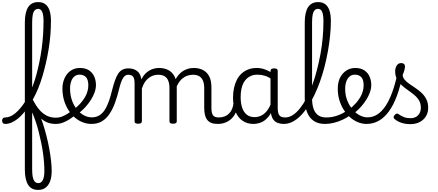

<svg xmlns="http://www.w3.org/2000/svg" viewBox="-107 -1170 4196 1839"><path d="M-57 17Q-73 17 -80 7.5Q-87 -2 -87 -14Q-87 -26 -80 -35.5Q-73 -45 -57 -45Q-32 -45 -7 -56Q18 -67 41.5 -87Q65 -107 87.5 -133.5Q110 -160 130 -191Q150 -222 167 -255Q188 -297 207 -347.5Q226 -398 241.5 -455Q257 -512 270 -575Q283 -638 292 -703Q301 -768 305.5 -835.5Q310 -903 310 -969Q310 -985 321 -993.5Q332 -1002 346 -1002Q360 -1002 370.5 -993Q381 -984 381 -969Q381 -903 375.5 -835Q370 -767 359 -700Q348 -633 333 -567.5Q318 -502 300 -441.5Q282 -381 260 -326.5Q238 -272 213 -227Q192 -188 167.5 -152Q143 -116 116.5 -85Q90 -54 61.5 -31.5Q33 -9 3 4Q-27 17 -57 17ZM258 649Q226 649 202 637Q178 625 162.5 600.5Q147 576 139 539.5Q131 503 131 453V-954Q131 -1052 162.5 -1101Q194 -1150 259 -1150Q300 -1150 327 -1130Q354 -1110 367.5 -1069.5Q381 -1029 381 -969Q381 -953 370.5 -945.5Q360 -938 346 -938Q332 -938 321 -945.5Q310 -953 310 -969Q310 -1008 304.5 -1033.5Q299 -1059 287 -1072Q275 -1085 259 -1085Q240 -1085 226.5 -1072Q213 -1059 207 -1030Q201 -1001 201 -954V-223Q230 -173 255.5 -114.5Q281 -56 301.5 6.5Q322 69 338 131.5Q354 194 365 255Q376 316 382 369.5Q388 423 388 468Q388 526 373 566Q358 606 329.5 627.5Q301 649 258 649ZM259 584Q275 584 286 576Q297 568 304 553Q311 538 314.5 516.5Q318 495 318 468Q318 428 314.5 383.5Q311 339 304 290Q297 241 286.5 191Q276 141 263.5 91.5Q251 42 235 -5Q219 -52 201 -94V453Q201 522 215.5 553Q230 584 259 584Z M427 17Q387 17 353.5 5.5Q320 -6 290 -32Q260 -58 230 -102.5Q200 -147 167 -213Q162 -224 167.5 -231.5Q173 -239 183 -240Q193 -241 198 -231Q215 -199 235.5 -165.5Q256 -132 283 -104.5Q310 -77 345.5 -60Q381 -43 427 -43Q462 -43 492 -55.5Q522 -68 547 -85Q572 -102 590 -119Q597 -127 605 -123.5Q613 -120 619.5 -110Q626 -100 626 -89Q626 -78 618 -71Q593 -50 562 -29.5Q531 -9 497 4Q463 17 427 17Z M588 -113Q610 -129 630 -147Q650 -165 667 -184Q690 -211 706 -238Q722 -265 730.5 -294Q739 -323 739 -352Q739 -407 716.5 -431Q694 -455 654 -455Q641 -455 635.5 -464.5Q630 -474 630.5 -487Q631 -500 638 -509.5Q645 -519 657 -519Q712 -519 746 -496Q780 -473 796 -436Q812 -399 812 -356Q812 -322 799.5 -286.5Q787 -251 765.5 -216.5Q744 -182 716 -150Q695 -127 671.5 -106Q648 -85 622 -66Z M769 17Q724 17 682 0Q640 -17 605.5 -48Q571 -79 545 -121.5Q519 -164 505 -214.5Q491 -265 491 -321Q491 -364 503.5 -400.5Q516 -437 538 -463.5Q560 -490 590.5 -504.5Q621 -519 657 -519Q669 -519 675 -509.5Q681 -500 680.5 -487Q680 -474 672.5 -464.5Q665 -455 653 -455Q638 -455 624 -449Q610 -443 599 -432Q588 -421 580.5 -405Q573 -389 568.5 -368.5Q564 -348 564 -323Q564 -262 581.5 -211Q599 -160 629 -123Q659 -86 696 -66Q733 -46 771 -46Q812 -46 842 -63.5Q872 -81 894.5 -114.5Q917 -148 934.5 -196.5Q952 -245 967 -308Q981 -362 995 -401.5Q1009 -441 1026 -466Q1043 -491 1066.5 -503Q1090 -515 1123 -515Q1135 -515 1141 -505.5Q1147 -496 1146.5 -484Q1146 -472 1139 -463Q1132 -454 1120 -454Q1106 -454 1094 -446.5Q1082 -439 1071.5 -422.5Q1061 -406 1051.5 -379Q1042 -352 1033 -314Q1016 -244 994 -184Q972 -124 941.5 -78.5Q911 -33 869 -8Q827 17 769 17Z M1216 15Q1199 15 1190.5 9.5Q1182 4 1182 -7V-371Q1182 -418 1167.5 -436Q1153 -454 1121 -454Q1107 -454 1100 -463Q1093 -472 1093 -484Q1093 -496 1100.5 -505.5Q1108 -515 1123 -515Q1152 -515 1173 -507.5Q1194 -500 1209.5 -487Q1225 -474 1234 -455Q1243 -436 1246 -414L1247 -410Q1263 -442 1283.5 -463Q1304 -484 1327 -496.5Q1350 -509 1373 -514Q1396 -519 1416 -519Q1465 -519 1503 -500Q1541 -481 1563.5 -440.5Q1586 -400 1586 -334V-7Q1586 4 1577 9.5Q1568 15 1551 15Q1533 15 1524.5 9.5Q1516 4 1516 -7V-326Q1516 -367 1505 -395.5Q1494 -424 1470.5 -439Q1447 -454 1407 -454Q1385 -454 1363.5 -447.5Q1342 -441 1320.5 -425.5Q1299 -410 1281.5 -385Q1264 -360 1252 -322V-7Q1252 4 1243 9.5Q1234 15 1216 15ZM1977 17Q1942 17 1917 7Q1892 -3 1877 -23Q1862 -43 1855.5 -72Q1849 -101 1849 -139V-326Q1849 -366 1838 -394.5Q1827 -423 1803.5 -438.5Q1780 -454 1741 -454Q1714 -454 1687.5 -445Q1661 -436 1637 -415.5Q1613 -395 1594.5 -360.5Q1576 -326 1565 -276H1539Q1543 -335 1561 -380.5Q1579 -426 1607.5 -457Q1636 -488 1672.5 -503.5Q1709 -519 1750 -519Q1798 -519 1836 -500Q1874 -481 1896 -440.5Q1918 -400 1918 -334V-139Q1918 -88 1932.5 -66.5Q1947 -45 1990 -45Q2001 -45 2006.5 -35.5Q2012 -26 2011 -14Q2010 -2 2002 7.5Q1994 17 1977 17Z M1976 17Q1964 17 1958 7.5Q1952 -2 1953 -14Q1954 -26 1963 -35.5Q1972 -45 1989 -45Q2020 -45 2045 -55Q2070 -65 2088 -83.5Q2106 -102 2116.5 -128Q2127 -154 2130 -186Q2131 -199 2142 -203.5Q2153 -208 2163.5 -203.5Q2174 -199 2173 -186Q2170 -137 2154.5 -99.5Q2139 -62 2113 -36Q2087 -10 2052.5 3.5Q2018 17 1976 17Z M2320 17Q2263 17 2219 -11.5Q2175 -40 2150 -96.5Q2125 -153 2125 -236Q2125 -287 2135 -330.5Q2145 -374 2163.5 -409Q2182 -444 2210 -468.5Q2238 -493 2273.5 -506Q2309 -519 2352 -519Q2392 -519 2432 -504.5Q2472 -490 2506 -465V-403Q2467 -433 2431 -444Q2395 -455 2357 -455Q2328 -455 2303.5 -446Q2279 -437 2259.5 -420Q2240 -403 2226 -377Q2212 -351 2205 -317Q2198 -283 2198 -240Q2198 -182 2212.5 -138.5Q2227 -95 2257 -71.5Q2287 -48 2331 -48Q2366 -48 2398 -64Q2430 -80 2456.5 -117Q2483 -154 2500 -215L2518 -163Q2496 -88 2462 -49Q2428 -10 2391 3.5Q2354 17 2320 17ZM2612 17Q2579 17 2554 7.5Q2529 -2 2513.5 -21.5Q2498 -41 2491 -69.5Q2484 -98 2484 -136V-491Q2484 -503 2492.5 -509Q2501 -515 2519 -515Q2536 -515 2544.5 -509.5Q2553 -504 2553 -492V-136Q2553 -88 2568 -66.5Q2583 -45 2625 -45Q2633 -45 2637.5 -35.5Q2642 -26 2641 -14Q2640 -2 2633 7.5Q2626 17 2612 17Z M2611 17Q2596 17 2590.5 7.5Q2585 -2 2587.5 -14Q2590 -26 2599.5 -35.5Q2609 -45 2624 -45Q2662 -45 2697 -67.5Q2732 -90 2765 -131Q2798 -172 2828 -228Q2858 -284 2883 -352Q2908 -420 2927.5 -495Q2947 -570 2962 -650Q2977 -730 2984 -811Q2991 -892 2991 -968Q2991 -984 3002 -992Q3013 -1000 3027 -1000Q3041 -1000 3051.5 -992Q3062 -984 3062 -968Q3062 -900 3054.5 -826.5Q3047 -753 3033.5 -678Q3020 -603 3001 -529.5Q2982 -456 2957.5 -387.5Q2933 -319 2903.5 -258Q2874 -197 2840.5 -146.5Q2807 -96 2770 -59.5Q2733 -23 2693.5 -3Q2654 17 2611 17Z M3005 17Q2941 17 2898 -12Q2855 -41 2833.5 -96.5Q2812 -152 2812 -229V-954Q2812 -1053 2844 -1101.5Q2876 -1150 2940 -1150Q2981 -1150 3008 -1130Q3035 -1110 3048.5 -1069.5Q3062 -1029 3062 -969Q3062 -953 3051.5 -945.5Q3041 -938 3027 -938Q3013 -938 3002 -945.5Q2991 -953 2991 -969Q2991 -1009 2985.5 -1034.5Q2980 -1060 2968.5 -1072.5Q2957 -1085 2938 -1085Q2920 -1085 2907 -1072Q2894 -1059 2888 -1030.5Q2882 -1002 2882 -954V-229Q2882 -171 2896 -129.5Q2910 -88 2940 -66.5Q2970 -45 3018 -45Q3030 -45 3036 -35.5Q3042 -26 3041 -14Q3040 -2 3031 7.5Q3022 17 3005 17Z M3006 17Q2991 17 2985 7.5Q2979 -2 2981.5 -14Q2984 -26 2993.5 -35.5Q3003 -45 3019 -45Q3075 -45 3128 -64.5Q3181 -84 3221 -114Q3232 -121 3240.5 -117Q3249 -113 3253.5 -103Q3258 -93 3257.5 -82Q3257 -71 3248 -66Q3215 -42 3174 -23Q3133 -4 3090 6.5Q3047 17 3006 17Z M3225 -113Q3247 -129 3267 -147Q3287 -165 3304 -184Q3327 -211 3343 -238Q3359 -265 3367.5 -294Q3376 -323 3376 -352Q3376 -407 3353.5 -431Q3331 -455 3291 -455Q3278 -455 3272.5 -464.5Q3267 -474 3267.5 -487Q3268 -500 3275 -509.5Q3282 -519 3294 -519Q3349 -519 3383 -496Q3417 -473 3433 -436Q3449 -399 3449 -356Q3449 -322 3436.5 -286.5Q3424 -251 3402.5 -216.5Q3381 -182 3353 -150Q3332 -127 3308.5 -106Q3285 -85 3259 -66Z M3404 17Q3361 17 3320 0Q3279 -17 3244.5 -48Q3210 -79 3183.5 -121.5Q3157 -164 3142.5 -214.5Q3128 -265 3128 -321Q3128 -355 3135.5 -385.5Q3143 -416 3158 -440.5Q3173 -465 3194 -482.5Q3215 -500 3240 -509.5Q3265 -519 3294 -519Q3303 -519 3307.5 -509.5Q3312 -500 3311 -487Q3310 -474 3304.5 -464.5Q3299 -455 3290 -455Q3269 -455 3252.5 -445.5Q3236 -436 3224 -418Q3212 -400 3205.5 -375.5Q3199 -351 3199 -320Q3199 -259 3218.5 -209Q3238 -159 3269.5 -122Q3301 -85 3338.5 -65.5Q3376 -46 3413 -46Q3462 -46 3505 -72.5Q3548 -99 3584.5 -153Q3621 -207 3650.5 -288Q3680 -369 3702 -476Q3704 -485 3716.5 -486Q3729 -487 3740.5 -480.5Q3752 -474 3749 -459Q3728 -341 3694.5 -251.5Q3661 -162 3617.5 -102.5Q3574 -43 3520.5 -13Q3467 17 3404 17Z M3821 19Q3777 19 3737.5 6Q3698 -7 3670 -32Q3663 -39 3663 -49Q3663 -59 3675 -70Q3684 -80 3692 -82Q3700 -84 3710 -77Q3737 -58 3763 -48Q3789 -38 3826 -38Q3871 -38 3897.5 -66Q3924 -94 3924 -139Q3924 -179 3906.5 -208Q3889 -237 3861 -260.5Q3833 -284 3801 -306Q3769 -328 3741 -353Q3713 -378 3695.5 -410.5Q3678 -443 3678 -487Q3678 -519 3693 -542.5Q3708 -566 3736 -566Q3753 -566 3762.5 -557.5Q3772 -549 3772 -533Q3772 -519 3766.5 -498.5Q3761 -478 3750 -453Q3751 -427 3768.5 -406.5Q3786 -386 3814 -366.5Q3842 -347 3873 -326.5Q3904 -306 3931.5 -280Q3959 -254 3976.5 -219.5Q3994 -185 3994 -138Q3994 -68 3946.5 -24.5Q3899 19 3821 19Z"/></svg>

Font: Playwrite BR Light
Style: Regular
Weight: 300
Version: Version 1.003